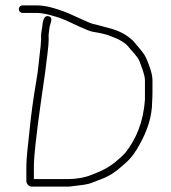

<svg xmlns="http://www.w3.org/2000/svg" viewBox="-20 -697 637 714"><path d="M50 -663C50 -655.1 56.1 -649 64 -649H114C141.4 -649 165.2 -641.4 187.5 -635C219.3 -625.9 244.5 -611.7 273 -599C289.5 -592.8 310.7 -580.4 330 -578C352.2 -574.3 377.3 -569.4 398 -560C418.8 -553.1 448.7 -536.9 460 -520C470.4 -507.8 491.6 -486 498 -471C504.1 -454.8 519 -418.9 519 -399V-326C513 -242.5 486.4 -180.7 447 -130C440.4 -121.1 413.8 -98.7 406 -92L392 -82C370.5 -66.7 345.6 -56.4 318 -46C295.5 -36.4 261.3 -31 233 -31H106V-72C106 -101.3 108.7 -131.7 112 -160C121.9 -253.7 136.7 -346 149 -436C152.5 -472.7 161 -516.7 161 -555C159.3 -566.9 162.9 -580.2 164 -594C165.4 -608 180 -629.6 162.5 -636C141.5 -643.6 138.2 -612.4 137 -596C134.6 -582.7 131.6 -566.8 133 -553C133 -548.3 132.3 -538.7 131 -524C125.3 -480.6 122.8 -438.7 115 -396C104.4 -335.1 95.1 -267.8 89 -204C85.1 -160.9 78 -117.9 78 -72V-24C78 -13.1 88.4 -1.7 100 -3H233C239 -3 245.3 -3.7 252 -5C277.7 -8.2 308.2 -10.1 328 -20L344 -26C374.8 -36.3 401.5 -51.3 424 -71L445 -89C470.2 -111.1 484.9 -133.2 501 -163C524.9 -207.3 546 -257.5 546 -324C546.7 -333.3 547 -343 547 -353V-399C547 -425.2 531.6 -462.7 523 -482C514.7 -500.6 494.8 -521.6 482 -537C472.1 -550.2 451.7 -565.1 435 -574C405.9 -589.7 370.3 -595.9 335 -606C317.8 -608.5 296.9 -620 283.5 -625.5C260 -635.2 240.9 -646.1 217 -654.5C187.6 -664.8 153.5 -677 115 -677H64C56.1 -677 50 -670.9 50 -663Z"/></svg>

Font: HoneyBee
Style: XLit
Weight: 200
Foundry: Cannot Into Space Fonts
Version: Version 0.89